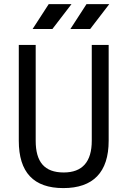

<svg xmlns="http://www.w3.org/2000/svg" viewBox="-20 -914 626 943"><path d="M291 9.8C437 9.8 513.7 -67.4 513.7 -222.7V-693.4H430.7V-222.7C430.7 -119.1 384.3 -66.9 293 -66.9C197.8 -66.9 155.3 -119.1 155.3 -222.7V-693.4H72.3V-222.7C72.3 -67.4 145 9.8 291 9.8ZM140.1 -771.5H237.3L331.1 -893.6H219.2ZM325.7 -771.5H422.9L516.6 -893.6H404.8Z"/></svg>

Font: Cascadia Mono PL SemiLight
Style: Regular
Weight: 350
Monospace: yes
Designer: Aaron Bell
Foundry: Saja Typeworks
Version: Version 2404.023